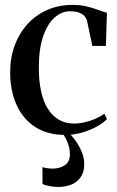

<svg xmlns="http://www.w3.org/2000/svg" viewBox="-20 -540 477 784"><path d="M246.5 11Q174.5 11 124.2 -21.2Q74 -53.5 47.8 -111.2Q21.5 -169 21.5 -245.5Q21.5 -304.5 40 -354.5Q58.5 -404.5 92.5 -441.8Q126.5 -479 173.2 -499.5Q220 -520 276 -520Q309.5 -520 337 -513Q364.5 -506 384.8 -498.2Q405 -490.5 416.5 -488L412.5 -352.5H357L336 -452.5Q334.5 -461 327.8 -470.8Q321 -480.5 306.2 -487.2Q291.5 -494 265 -494Q232 -494 203 -468.5Q174 -443 156.2 -391.8Q138.5 -340.5 138.5 -263.5Q138.5 -208.5 148 -166Q157.5 -123.5 176.2 -94.5Q195 -65.5 221.8 -50.5Q248.5 -35.5 282 -35.5Q304.5 -35.5 328 -41.2Q351.5 -47 372 -56.2Q392.5 -65.5 406 -75.5L417 -54Q402 -38 374.8 -23Q347.5 -8 314.2 1.5Q281 11 246.5 11ZM217 223.5Q202.5 223.5 184 220.2Q165.5 217 153.5 211.5V142.5Q163 145.5 174.8 147Q186.5 148.5 195 148.5Q223 148.5 244.2 135Q265.5 121.5 265.5 88.5Q265.5 72.5 260.8 56.2Q256 40 248.2 25Q240.5 10 231 -1L246 -6L257.5 -1Q270.5 10.5 286 31.2Q301.5 52 312.8 77.8Q324 103.5 324 132Q324 161 310.8 181.5Q297.5 202 273.5 212.8Q249.5 223.5 217 223.5Z"/></svg>

Font: Merriweather 144pt Medium
Style: Regular
Weight: 500
Version: Version 2.100